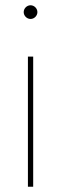

<svg xmlns="http://www.w3.org/2000/svg" viewBox="-20 -543 232 729"><path d="M96 -471C110 -471 122 -483 122 -497C122 -511 110 -523 96 -523C82 -523 70 -511 70 -497C70 -483 82 -471 96 -471ZM106 166V-328H86V166Z"/></svg>

Font: Montserrat Thin
Style: Regular
Weight: 250
Designer: Julieta Ulanovsky
Foundry: Julieta Ulanovsky
Version: Version 4.000